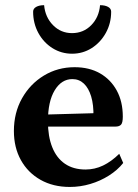

<svg xmlns="http://www.w3.org/2000/svg" viewBox="-20 -728 545 760"><path d="M256.4 12Q190.4 12 140.4 -16.2Q90.4 -44.4 62.7 -94.3Q35 -144.2 35 -209.5Q35 -281.6 67.1 -338.7Q99.2 -395.8 153.8 -428.9Q208.4 -462 275.1 -462Q333.4 -462 376 -437.6Q418.5 -413.2 442.3 -369.4Q466.1 -325.6 466.1 -266.5Q466.1 -242.1 459.1 -234.5Q452.1 -226.9 436.8 -226.9H125.4V-273.6L361.4 -280.2L349.9 -265.1Q351 -312.7 340.9 -346.1Q330.8 -379.5 311.9 -397.2Q293.1 -414.9 266.4 -414.9Q223.5 -414.9 196.6 -370.7Q169.7 -326.5 169.7 -247.4Q169.7 -187.9 186.8 -145.2Q203.8 -102.5 237.1 -79.7Q270.5 -57 318.5 -57Q354.9 -57 387.8 -72.7Q420.8 -88.5 452 -119.2L467.7 -82.9Q445.4 -54.7 411.2 -33.1Q377.1 -11.5 337.5 0.2Q298 12 256.4 12ZM265.3 -515.4Q222.8 -515.4 187.6 -537.5Q152.4 -559.7 131.7 -597.7Q111.1 -635.8 111.1 -681.7Q111.1 -693.9 123.2 -700.7Q135.3 -707.5 154.6 -707.5Q159 -659.7 190 -628.3Q220.9 -596.9 265.1 -596.9Q310.3 -596.9 341.1 -628.3Q372 -659.7 376 -707.5Q395.8 -707.5 407.9 -700.7Q420 -693.9 420 -681.7Q420 -635.8 398.9 -597.7Q377.8 -559.7 342.8 -537.5Q307.8 -515.4 265.3 -515.4Z"/></svg>

Font: Pitagon Serif
Style: Regular
Weight: 400
Designer: Travis Tran
Foundry: Pitagon
Version: Version 1.000;gftools[0.9.26]